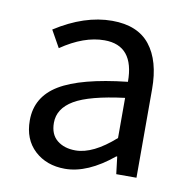

<svg xmlns="http://www.w3.org/2000/svg" viewBox="-64 -561 631 636"><g transform="rotate(10 252.0 -243.0)"><path d="M194 12Q132 12 92 -25Q52 -62 52 -126Q52 -205 123 -248Q194 -291 350 -308Q350 -430 250 -430Q181 -430 105 -378L73 -435Q171 -498 264 -498Q350 -498 391.5 -445.5Q433 -393 433 -298V0H365L358 -58H355Q270 12 194 12ZM218 -54Q277 -54 350 -119V-254Q232 -239 182 -209.5Q132 -180 132 -132Q132 -93 156 -73.5Q180 -54 218 -54Z"/></g></svg>

Font: Toshiba Sans
Style: Regular
Weight: 400
Designer: Paul D. Hunt
Foundry: Toshiba Corporation
Version: Version 2.020;PS 2.0;hotconv 1.0.86;makeotf.lib2.5.63406